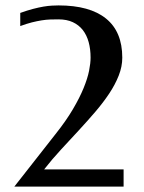

<svg xmlns="http://www.w3.org/2000/svg" viewBox="-20 -693 533 713"><path d="M316.4 -479Q316.4 -510.3 309.3 -536.4Q302.2 -562.5 287.6 -581.3Q272.9 -600.1 250.5 -610.6Q228 -621.1 197.3 -621.1Q181.6 -621.1 166.5 -620.6Q151.4 -620.1 134.5 -617.4Q117.7 -614.7 98.4 -609.9Q79.1 -605 55.2 -596.2V-645Q81.1 -654.3 102.5 -659.9Q124 -665.5 141.6 -668.5Q159.2 -671.4 172.9 -672.1Q186.5 -672.9 197.3 -672.9Q313.5 -672.9 373.8 -624Q434.1 -575.2 434.1 -479Q434.1 -445.8 420.9 -412.4Q407.7 -378.9 385.3 -345.2Q362.8 -311.5 333.5 -277.3Q304.2 -243.2 272 -208.3Q239.7 -173.3 206.5 -137.5Q173.3 -101.6 144 -64H439V0H33.2L186 -194.8Q225.6 -244.6 250.7 -287.4Q275.9 -330.1 290.5 -366Q305.2 -401.9 310.8 -430.2Q316.4 -458.5 316.4 -479Z"/></svg>

Font: Federo
Style: Regular
Weight: 400
Designer: Olexa M. Volochay | Cyreal.org
Foundry: Olexa M. Volochay | Cyreal.org
Version: Version 1.000